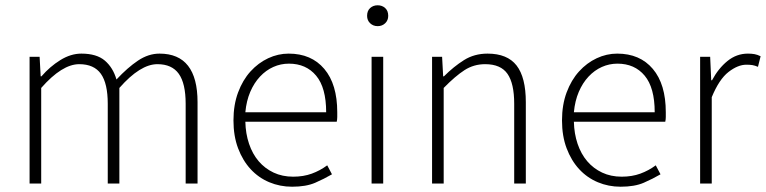

<svg xmlns="http://www.w3.org/2000/svg" viewBox="-20 -695 2900 727"><path d="M92 0V-480H130L134 -406H137Q169 -443 208.5 -467.5Q248 -492 288 -492Q346 -492 377 -465.5Q408 -439 421 -394Q463 -439 502.5 -465.5Q542 -492 584 -492Q728 -492 728 -308V0H683V-302Q683 -379 657 -415.5Q631 -452 576 -452Q511 -452 432 -362V0H388V-302Q388 -379 362 -415.5Q336 -452 280 -452Q215 -452 136 -362V0Z M1086 12Q1040 12 999.5 -5Q959 -22 929 -54.5Q899 -87 881.5 -133.5Q864 -180 864 -239Q864 -298 881.5 -345Q899 -392 928.5 -424.5Q958 -457 995.5 -474.5Q1033 -492 1073 -492Q1159 -492 1208 -434Q1257 -376 1257 -270Q1257 -261 1257 -252Q1257 -243 1255 -234H909Q910 -189 923 -150.5Q936 -112 959.5 -84.5Q983 -57 1016 -41.5Q1049 -26 1090 -26Q1129 -26 1160.5 -37.5Q1192 -49 1219 -69L1237 -35Q1208 -18 1173.5 -3Q1139 12 1086 12ZM909 -270H1215Q1215 -363 1177 -408.5Q1139 -454 1074 -454Q1043 -454 1015 -441.5Q987 -429 964.5 -405Q942 -381 927.5 -347Q913 -313 909 -270Z M1387 0V-480H1431V0ZM1410 -596Q1393 -596 1381.5 -607Q1370 -618 1370 -635Q1370 -654 1381.5 -664.5Q1393 -675 1410 -675Q1427 -675 1438.5 -664.5Q1450 -654 1450 -635Q1450 -618 1438.5 -607Q1427 -596 1410 -596Z M1616 0V-480H1654L1658 -406H1661Q1698 -443 1737 -467.5Q1776 -492 1826 -492Q1901 -492 1936 -447Q1971 -402 1971 -308V0H1927V-302Q1927 -379 1901.5 -415.5Q1876 -452 1817 -452Q1774 -452 1739 -429.5Q1704 -407 1660 -362V0Z M2330 12Q2284 12 2243.5 -5Q2203 -22 2173 -54.5Q2143 -87 2125.5 -133.5Q2108 -180 2108 -239Q2108 -298 2125.5 -345Q2143 -392 2172.5 -424.5Q2202 -457 2239.5 -474.5Q2277 -492 2317 -492Q2403 -492 2452 -434Q2501 -376 2501 -270Q2501 -261 2501 -252Q2501 -243 2499 -234H2153Q2154 -189 2167 -150.5Q2180 -112 2203.5 -84.5Q2227 -57 2260 -41.5Q2293 -26 2334 -26Q2373 -26 2404.5 -37.5Q2436 -49 2463 -69L2481 -35Q2452 -18 2417.5 -3Q2383 12 2330 12ZM2153 -270H2459Q2459 -363 2421 -408.5Q2383 -454 2318 -454Q2287 -454 2259 -441.5Q2231 -429 2208.5 -405Q2186 -381 2171.5 -347Q2157 -313 2153 -270Z M2631 0V-480H2669L2673 -391H2676Q2700 -436 2734.5 -464Q2769 -492 2812 -492Q2826 -492 2837 -490Q2848 -488 2860 -482L2850 -442Q2838 -447 2829 -448.5Q2820 -450 2806 -450Q2774 -450 2738.5 -422.5Q2703 -395 2675 -327V0Z"/></svg>

Font: hySource Sans Pro Light
Style: Regular
Weight: 300
Designer: Paul D. Hunt
Foundry: Adobe Systems Incorporated
Version: Version 2.021;PS 2.000;hotconv 1.0.86;makeotf.lib2.5.63406